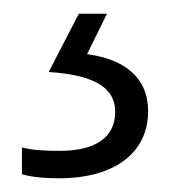

<svg xmlns="http://www.w3.org/2000/svg" viewBox="-20 -20 249 280"><path d="M196 142C196 92 160 66 107 59L136 0H95L51 85C112 89 148 105 148 143C148 182 117 200 67 200C45 200 27 199 12 195V234C25 238 43 240 66 240C147 240 196 203 196 142Z"/></svg>

Font: Noto Sans Telugu Light
Style: Regular
Weight: 300
Designer: Jelle Bosma - Monotype Design Team
Foundry: Monotype Imaging Inc.
Version: Version 2.005